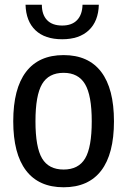

<svg xmlns="http://www.w3.org/2000/svg" viewBox="-20 -783 538 812"><path d="M249 9Q144 9 90 -62Q36 -133 36 -270Q36 -408 90 -479Q144 -550 249 -550Q354 -550 408 -479Q462 -408 462 -270Q462 -132 408 -61.5Q354 9 249 9ZM249 -66Q312 -66 340 -113Q368 -160 368 -270Q368 -380 339.5 -427.5Q311 -475 249 -475Q186 -475 158 -427.5Q130 -380 130 -270Q130 -160 158 -113Q186 -66 249 -66ZM243 -617Q170 -617 130 -655Q90 -693 88 -763H157Q157 -721 179 -698Q201 -675 243 -675Q284 -675 306 -698Q328 -721 329 -763H398Q396 -693 355.5 -655Q315 -617 243 -617Z"/></svg>

Font: Encode Sans Compressed
Style: Medium
Weight: 500
Designer: Pablo Impallari, Andres Torresi
Foundry: Pablo Impallari, Andres Torresi
Version: Version 1.000; ttfautohint (v1.00) -l 8 -r 50 -G 200 -x 14 -